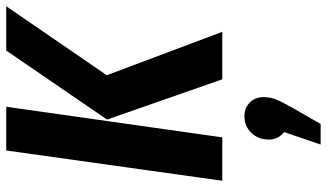

<svg xmlns="http://www.w3.org/2000/svg" viewBox="-236 -496 1047 615"><g transform="rotate(-90 287.5 -188.5)"><path d="M16 0 113 -692H253L155 0ZM341 0 212 -369 433 -692H575L354 -370L493 0ZM284 132Q284 153 276.5 172Q269 191 249 226L198 315H132L172 198Q148 179 148 150Q148 115 169.5 93Q191 71 222 71Q250 71 267 88.5Q284 106 284 132Z"/></g></svg>

Font: Fira Sans Extra Condensed SemiBold
Style: Italic
Weight: 600
Width: 3
Italic angle: -8°
Designer: Carrois Corporate & Edenspiekermann AG
Foundry: Carrois Corporate GbR & Edenspiekermann AG
Version: Version 4.203